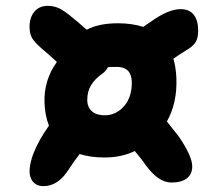

<svg xmlns="http://www.w3.org/2000/svg" viewBox="-20 -657 740 651"><path d="M127.9 -25.9Q96.2 -25.9 84.7 -52.5Q73.2 -79.1 91.8 -132.8Q110.4 -181.2 146 -231Q132.3 -265.1 130.9 -309.1Q128.4 -385.7 172.9 -446.8Q165 -454.6 151.1 -466.8Q137.2 -479 133.8 -481.9Q104.5 -505.9 92.3 -522.5Q80.1 -539.1 80.1 -565.9Q80.1 -597.2 96.4 -617.2Q112.8 -637.2 142.1 -637.2Q162.6 -637.2 180.7 -628.7Q198.7 -620.1 227.1 -596.2Q238.3 -587.9 273.9 -556.2Q315.4 -578.1 379.9 -578.1Q426.8 -578.1 465.8 -565.9Q471.7 -570.3 492.2 -584Q550.8 -626 592.8 -626Q622.1 -626 637 -606.9Q651.9 -587.9 651.9 -553.2Q651.9 -529.3 644 -515.4Q636.2 -501.5 615.2 -488.8Q590.3 -473.6 567.9 -458Q576.7 -428.2 578.1 -391.1Q581.1 -307.6 545.9 -245.1Q583 -198.2 585 -195.8Q631.8 -127.9 631.8 -92.8Q631.8 -66.4 613.5 -52.2Q595.2 -38.1 561 -38.1Q517.1 -38.1 474.1 -97.2Q465.3 -110.8 437 -145Q392.6 -123 334 -123Q287.1 -123 250 -134.8Q229 -107.4 213.9 -84Q177.7 -25.9 127.9 -25.9ZM275.9 -318.8Q275.9 -293.5 291.5 -279.8Q307.1 -266.1 335 -266.1Q374 -266.1 401.1 -297.6Q428.2 -329.1 426.8 -380.9Q424.8 -430.2 376 -430.2Q354 -430.2 346.2 -429.2Q336.4 -413.1 328.1 -408.2Q301.3 -389.2 288.6 -367.9Q275.9 -346.7 275.9 -318.8Z"/></svg>

Font: Shantell Sans Irregular Bouncy
Style: Bold
Weight: 700
Designer: Stephen Nixon, Anya Danilova, Shantell Martin
Foundry: Arrow Type
Version: Version 1.006;[9816181b4]